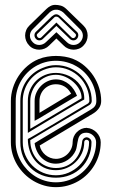

<svg xmlns="http://www.w3.org/2000/svg" viewBox="-20 -773 466 793"><path d="M396 -185.8Q396 -160.4 389.4 -136.7Q382.8 -113 370.8 -92.4Q358.9 -71.8 342 -54.7Q325.2 -37.6 304.6 -25.5Q283.9 -13.4 260.3 -6.7Q236.6 0 210.9 0Q186 0 162.6 -6.7Q139.2 -13.4 118.4 -25.6Q97.7 -37.8 80.6 -54.8Q63.5 -71.8 51 -92.4Q38.6 -113 31.7 -136.7Q24.9 -160.4 24.9 -185.8V-356Q24.9 -383.1 33.3 -409.7Q41.7 -436.3 56.9 -459.4Q72 -482.4 93.3 -500.6Q114.5 -518.8 139.9 -529.1Q156.7 -535.9 175.2 -538.9Q193.6 -542 210.9 -542Q229.2 -542 247.8 -538.9Q266.4 -535.9 283 -529.1Q308.6 -518.8 329.7 -500.6Q350.8 -482.4 366 -459.4Q381.1 -436.3 389.5 -409.7Q397.9 -383.1 397.9 -356Q397.9 -339.4 388.8 -326.3Q379.6 -313.2 366 -304.9L144 -172.1Q146.2 -160.4 152.5 -150.4Q158.7 -140.4 167.7 -132.9Q176.8 -125.5 187.9 -121.2Q199 -116.9 210.9 -116.9Q224.4 -116.9 236.9 -122.2Q249.5 -127.4 259 -136.8Q268.6 -146.2 274.3 -158.8Q280 -171.4 280 -186Q280 -198 284.7 -208.7Q289.3 -219.5 297.4 -227.5Q305.4 -235.6 316.2 -240.4Q326.9 -245.1 339.1 -245.1V-244.6Q350.3 -244.1 360.6 -239.1Q370.8 -234.1 378.8 -226.1Q386.7 -218 391.4 -207.5Q396 -197 396 -185.8ZM210.9 -20Q233.4 -20 254.4 -25.9Q275.4 -31.7 293.8 -42.5Q312.3 -53.2 327.6 -68.2Q343 -83.3 353.9 -101.7Q364.7 -120.1 370.8 -141.4Q377 -162.6 377 -185.8Q377 -193.6 373.7 -200.7Q370.4 -207.8 364.9 -213.1Q359.4 -218.5 352.1 -221.7Q344.7 -224.9 336.9 -224.9Q326.2 -224.9 319.6 -221.6Q313 -218.3 309.1 -212.6Q305.2 -207 303.2 -199.7Q301.3 -192.4 299.9 -184.2Q298.6 -176 297.1 -167.7Q295.7 -159.4 293 -152.1Q287.8 -140.1 279.3 -130Q270.8 -119.9 259.9 -112.5Q249 -105.2 236.6 -101.1Q224.1 -96.9 210.9 -96.9Q193.4 -96.9 178.2 -103.5Q163.1 -110.1 151.6 -121.5Q140.1 -132.8 132.7 -148.3Q125.2 -163.8 123 -181.9Q123.3 -182.1 124.1 -182.6Q125 -183.1 128.1 -184.9Q131.1 -186.8 137.2 -190.6Q143.3 -194.3 154.3 -200.9Q165.3 -207.5 182.1 -217.5Q199 -227.5 223.3 -242.1Q247.6 -256.6 280.3 -276.1Q313 -295.7 356 -321Q366.7 -327.1 372.3 -335.2Q377.9 -343.3 377.9 -356Q377.9 -379.2 371.9 -400.5Q366 -421.9 355.1 -440.3Q344.2 -458.7 329 -473.9Q313.7 -489 295.2 -499.6Q276.6 -510.3 255.2 -516.1Q233.9 -522 210.9 -522Q188 -522 166.7 -516.1Q145.5 -510.3 127.1 -499.4Q108.6 -488.5 93.5 -473.4Q78.4 -458.3 67.5 -439.8Q56.6 -421.4 50.8 -400.1Q44.9 -378.9 44.9 -356L44.7 -186.3Q44.7 -165 50.5 -144.4Q56.4 -123.8 67.1 -105.3Q77.9 -86.9 92.9 -71.3Q107.9 -55.7 126.3 -44.2Q144.8 -32.7 166.1 -26.4Q187.5 -20 210.9 -20ZM339.1 -206.1Q346.7 -204.8 352.3 -199.2Q357.9 -193.6 357.9 -185.8Q357.9 -154.1 346.8 -127.2Q335.7 -100.3 316 -80.7Q296.4 -61 269.4 -50Q242.4 -39.1 210.9 -39.1Q179.4 -39.1 152.5 -49.8Q125.5 -60.5 105.8 -80Q86.2 -99.4 75.1 -126.3Q64 -153.3 64 -185.5V-356Q64 -378.9 70.3 -399.8Q76.7 -420.7 88.5 -438.2Q100.3 -455.8 117.2 -469.6Q134 -483.4 155 -491.9Q169.4 -498 182.6 -501Q195.8 -503.9 210.9 -503.9Q241.7 -503.9 268.7 -492.3Q295.7 -480.7 315.7 -460.7Q335.7 -440.7 347.3 -413.7Q358.9 -386.7 358.9 -356Q358.9 -350.8 356.2 -346.4Q353.5 -342 349.1 -339.1L105 -194.1Q105 -168.9 113.3 -147.8Q121.6 -126.7 135.9 -111.5Q150.1 -96.2 169.6 -87.6Q189 -79.1 210.9 -79.1Q234.9 -79.1 253.9 -87.4Q272.9 -95.7 286.7 -110.1Q300.5 -124.5 308.7 -144Q316.9 -163.6 319.1 -186Q319.6 -194.6 324.7 -200.1Q329.8 -205.6 339.1 -206.1ZM210.9 -49.1Q238.3 -49.1 263.2 -59.8Q288.1 -70.6 306.9 -89.1Q325.7 -107.7 336.8 -132.6Q347.9 -157.5 347.9 -185.8Q347.9 -190.2 344.7 -193Q341.6 -195.8 336.9 -195.8Q333.3 -195.8 330.6 -193Q327.9 -190.2 327.9 -186Q327.9 -161.6 318.4 -140.5Q308.8 -119.4 292.7 -103.8Q276.6 -88.1 255.4 -79.1Q234.1 -70.1 210.9 -70.1Q182.4 -70.1 160.8 -81.1Q139.2 -92 124.5 -110.1Q109.9 -128.2 102.4 -151.4Q95 -174.6 95 -199Q95.7 -199 106.1 -204.8Q116.5 -210.7 132.9 -220.3Q149.4 -230 170.5 -242.6Q191.7 -255.1 213.9 -268.3Q236.1 -281.5 257.9 -294.6Q279.8 -307.6 297.7 -318.4Q315.7 -329.1 328 -336.5Q340.3 -344 344 -345.9Q346.2 -349.1 347.7 -350.7Q349.1 -352.3 349.1 -356Q349.1 -384.5 338.4 -409.8Q327.6 -435.1 309 -454Q290.3 -472.9 265 -484Q239.7 -495.1 210.9 -495.1Q197.5 -495.1 184.7 -492.2Q171.9 -489.3 158.9 -483.9Q139.4 -475.6 123.7 -462.6Q107.9 -449.7 96.9 -433.1Q85.9 -416.5 80 -397Q74 -377.4 74 -356V-185.5Q74 -157.2 84.7 -132.3Q95.5 -107.4 114 -88.9Q132.6 -70.3 157.6 -59.7Q182.6 -49.1 210.9 -49.1ZM95 -356Q95 -380.9 104 -402Q113 -423.1 128.7 -438.7Q144.3 -454.3 165.4 -463.1Q186.5 -471.9 210.9 -471.9Q224.4 -471.9 238.5 -468.6Q252.7 -465.3 266 -459Q279.3 -452.6 290.9 -443.2Q302.5 -433.8 311 -421.6Q319.6 -409.4 324.1 -394.4Q328.6 -379.4 327.9 -362.1Q327.4 -362.1 317.7 -356.6Q308.1 -351.1 292.7 -342.2Q277.3 -333.3 257.7 -321.7Q238 -310.1 217.2 -297.6Q196.3 -285.2 175.9 -272.9Q155.5 -260.7 138.7 -250.7Q121.8 -240.7 110.1 -233.5Q98.4 -226.3 95 -224.1ZM316.9 -366.9Q317.4 -385 308.2 -402.5Q299.1 -419.9 283.9 -433.6Q268.8 -447.3 249.6 -455.7Q230.5 -464.1 210.9 -464.1Q189 -464.1 169.6 -455.3Q150.1 -446.5 135.9 -431.8Q121.6 -417 113.3 -397.3Q105 -377.7 105 -356V-241ZM123 -356Q123 -374.3 130.4 -390.5Q137.7 -406.7 149.8 -418.8Q161.9 -430.9 177.7 -438Q193.6 -445.1 210.9 -445.1Q227.1 -445.1 240.8 -439.5Q254.6 -433.8 265.7 -424.6Q276.9 -415.3 285 -402.8Q293.2 -390.4 298.1 -377Q297.6 -376.7 296.3 -376.1Q294.9 -375.5 290 -372.7Q285.2 -369.9 275.3 -364Q265.4 -358.2 247.8 -347.7Q230.2 -337.2 203.5 -321.2Q176.8 -305.2 137.9 -282Q134.3 -279.8 130.5 -278.1Q126.7 -276.4 123 -273.9ZM273.9 -386 270 -392.1Q260.3 -408 245.1 -416.5Q230 -425 210.9 -425Q196.3 -425 184 -419.6Q171.6 -414.1 162.5 -404.8Q153.3 -395.5 148.2 -382.8Q143.1 -370.1 143.1 -356V-306.9ZM212.9 -614 182.9 -585Q175 -576.7 164.3 -572.3Q153.6 -567.9 142.2 -567.7Q130.9 -567.6 120 -571.8Q109.1 -575.9 100.8 -585Q92.3 -593.5 88 -604.4Q83.7 -615.2 83.7 -626.5Q83.7 -637.7 88.3 -648.6Q92.8 -659.4 101.8 -668L171.9 -736.1Q178.7 -742.9 188 -747.9Q197.3 -752.9 208 -752.9Q219.2 -752.9 231 -749.8Q242.7 -746.6 253.9 -736.1L324 -668Q333 -659.4 337.5 -648.6Q342 -637.7 342 -626.5Q342 -615.2 337.8 -604.4Q333.5 -593.5 325 -585Q316.7 -575.9 305.8 -571.8Q294.9 -567.6 283.6 -567.7Q272.2 -567.9 261.5 -572.3Q250.7 -576.7 242.9 -585ZM116 -653.1Q109.9 -647.5 106.7 -640.4Q103.5 -633.3 103.5 -625.9Q103.5 -618.4 106.6 -611.2Q109.6 -604 116 -597.9Q121.6 -592.3 128.5 -589.7Q135.5 -587.2 142.8 -587.3Q150.1 -587.4 157.2 -590.5Q164.3 -593.5 169.9 -599.1L212.9 -639.9L255.9 -599.1Q261.5 -593.5 268.6 -590.5Q275.6 -587.4 283 -587.3Q290.3 -587.2 297.2 -589.7Q304.2 -592.3 309.8 -597.9Q316.2 -604 319.2 -611.2Q322.3 -618.4 322.3 -625.9Q322.3 -633.3 319.1 -640.4Q315.9 -647.5 309.8 -653.1L241 -721.9Q233.4 -728 225.5 -730.8Q217.5 -733.6 210 -732.9Q203.1 -732.9 196.7 -729.7Q190.2 -726.6 184.8 -721.9ZM193.8 -705.1Q198.7 -709.2 203.1 -711.5Q207.5 -713.9 211.9 -714Q216.3 -714.1 220.9 -711.7Q225.6 -709.2 231 -704.1L297.9 -641.1Q301.3 -637.7 302.5 -633.7Q303.7 -629.6 303.3 -625.7Q303 -621.8 301.3 -618.2Q299.6 -614.5 296.9 -612.1Q294.7 -609.4 291.1 -607.9Q287.6 -606.4 283.7 -606.3Q279.8 -606.2 275.8 -607.7Q271.7 -609.1 268.8 -612.1L212.9 -666L157 -612.1Q154.1 -609.1 150.1 -607.7Q146.2 -606.2 142.2 -606.3Q138.2 -606.4 134.6 -607.9Q131.1 -609.4 128.9 -612.1Q126.2 -614.5 124.5 -618.2Q122.8 -621.8 122.4 -625.7Q122.1 -629.6 123.3 -633.7Q124.5 -637.7 127.9 -641.1ZM212.9 -679.9 274.9 -618.9Q277.8 -616 282 -615.6Q286.1 -615.2 289.8 -618.9Q293 -622.1 293.8 -626.5Q294.7 -630.9 291 -634L221.9 -700.9Q220.5 -702.1 218.3 -703.1Q216.1 -704.1 213.6 -704.3Q211.2 -704.6 208.6 -703.9Q206.1 -703.1 203.9 -700.9L135 -634Q131.1 -630.9 132 -626.5Q132.8 -622.1 136 -618.9Q139.6 -615.2 143.8 -615.6Q147.9 -616 150.9 -618.9Z"/></svg>

Font: TafelwerkOT
Style: Regular
Weight: 400
Designer: Peter Wiegel
Foundry: Peter Wiegel, based on an original design named Oxford by Christine Lord, 1969
Version: Version 1.000